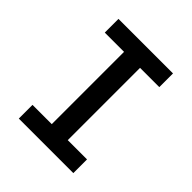

<svg xmlns="http://www.w3.org/2000/svg" viewBox="-200 -868 1001 1001"><g transform="rotate(45 300.0 -367.5)"><path d="M99 0V-101H241V-634H99V-735H501V-634H359V-101H501V0Z"/></g></svg>

Font: Iosevka HT Extended
Style: Bold
Weight: 700
Width: 7
Monospace: yes
Designer: Belleve Invis
Foundry: Belleve Invis
Version: Version 32.3.0; ttfautohint (v1.8.4)